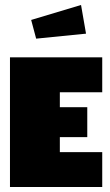

<svg xmlns="http://www.w3.org/2000/svg" viewBox="-20 -750 440 770"><path d="M125 -595 325 -615 305 -730 105 -670ZM20 -520V0H390V-140H220V-200H330V-320H220V-380H390V-520Z"/></svg>

Font: MikodacsPCS
Style: Regular
Weight: 900
Designer: gluk (gluksza@wp.pl)
Foundry: gluk (gluksza@wp.pl)
Version: Version 0.27